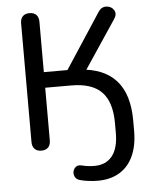

<svg xmlns="http://www.w3.org/2000/svg" viewBox="-60 -761 797 1001"><g transform="rotate(-5 339.0 -261.0)"><path d="M319.1 177.6Q295.2 171.4 289.7 150.4Q284.3 129.3 297.3 112.9Q310.3 96.5 333.1 102.2Q365.4 110.8 400.4 110.8Q461.1 110.8 493.7 69.7Q526.3 28.6 526.3 -50.1V-101.9Q526.3 -212.4 475.7 -265Q425 -317.7 317 -317.7H180V-42.3Q180 -18.2 167.6 -5.5Q155.2 7.3 132 7.3Q108.9 7.3 96.5 -5.6Q84.1 -18.5 84.1 -42.3V-663.3Q84.1 -686.5 96.5 -699.4Q108.9 -712.3 132 -712.3Q155.2 -712.3 167.6 -699.4Q180 -686.5 180 -663.3V-399.3H319.2L290.5 -379.3L491.7 -687.1Q507.9 -712.5 534.3 -711.4Q560.7 -710.3 573.6 -689.3Q586.5 -668.4 569.1 -643L381.6 -362.1L367 -395.8Q493.7 -388.9 558 -317Q622.2 -245.1 622.2 -107.9V-53.7Q622.2 23.9 597 78.5Q571.7 133.1 524.4 161.2Q477.1 189.3 411.4 189.3Q388.8 189.3 363.3 186.2Q337.8 183.1 319.1 177.6Z"/></g></svg>

Font: SN Pro Thin
Style: Regular
Weight: 200
Designer: Tobias Whetton
Foundry: Supernotes
Version: Version 1.003;Glyphs 3.3 (3324)